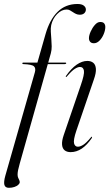

<svg xmlns="http://www.w3.org/2000/svg" viewBox="-42 -736 535 939"><path d="M167 -422.5 170.5 -430H277.5Q279.5 -430 280.8 -429.2Q282 -428.5 282 -427Q282 -425.5 281 -424.8Q280 -424 278.2 -423.2Q276.5 -422.5 274 -422.5ZM67 -426.5Q67 -428 68.5 -429Q70 -430 72 -430H141L180.5 -568.5Q201 -640 239.8 -678.2Q278.5 -716.5 337 -716.5Q357.5 -716.5 367.8 -708.5Q378 -700.5 378 -689.5Q378 -678.5 370 -671.2Q362 -664 348.5 -664Q338 -664 330 -667.8Q322 -671.5 314.8 -676.5Q307.5 -681.5 300.2 -685.5Q293 -689.5 284 -689.5Q259 -689.5 237.2 -667Q215.5 -644.5 208.5 -613.5Q205.5 -598.5 206.5 -581Q207.5 -563.5 209 -545.2Q210.5 -527 210.8 -509.2Q211 -491.5 206.5 -475L54.5 64Q49.5 81.5 46.8 94.5Q44 107.5 44 117.5Q44 127 46.8 133.2Q49.5 139.5 52 144.5Q54.5 149.5 54.5 155Q54.5 161.5 47.2 168Q40 174.5 28 178.5Q16 182.5 1.5 182.5Q-16.5 182.5 -20.5 168.2Q-24.5 154 -16 123.5L128.5 -382.5Q134 -402 124.2 -411.5Q114.5 -421 72.5 -422.5Q69.5 -422.5 68.2 -424Q67 -425.5 67 -426.5ZM331.5 -97Q316 -51 320.2 -34.8Q324.5 -18.5 339 -18.5Q350.5 -18.5 365.2 -27.8Q380 -37 402 -63.5Q403.5 -66 404.8 -66.8Q406 -67.5 407.5 -67Q408.5 -66.5 408.2 -64.8Q408 -63 406.5 -60Q383.5 -26.5 357.8 -9.2Q332 8 303.5 8Q285 8 274 -1Q263 -10 261.5 -28.5Q260 -47 269.5 -75L353 -319Q371.5 -372 368.5 -390.2Q365.5 -408.5 349 -408.5Q338.5 -408.5 323.8 -399.2Q309 -390 285.5 -362.5Q284.5 -360.5 283 -359.8Q281.5 -359 280 -359.5Q279.5 -360.5 279.8 -361.8Q280 -363 281 -365Q306.5 -401.5 333 -419.8Q359.5 -438 385 -438Q403 -438 414.2 -428.8Q425.5 -419.5 427 -399.5Q428.5 -379.5 417 -347ZM417.5 -524.5Q405 -524.5 399 -531.5Q393 -538.5 393 -549Q393 -562.5 401.2 -581.2Q409.5 -600 422 -614.2Q434.5 -628.5 448 -628.5Q462 -628.5 467.5 -621.5Q473 -614.5 473 -604Q473 -588 465.2 -569.2Q457.5 -550.5 444.8 -537.5Q432 -524.5 417.5 -524.5Z"/></svg>

Font: Fraunces 120pt Light
Style: Italic
Weight: 300
Italic angle: -16°
Version: Version 1.000;[b76b70a41]